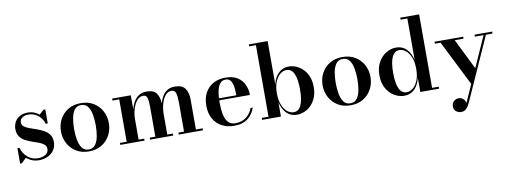

<svg xmlns="http://www.w3.org/2000/svg" viewBox="-74 -1184 4965 1879"><g transform="rotate(-10 2408.0 -244.0)"><path d="M43 10V-143H63Q79.5 -84.5 123.5 -47.8Q167.5 -11 225.5 -11Q268.5 -11 299.8 -29.5Q331 -48 331 -85.5Q331 -113.5 311 -130.2Q291 -147 259.8 -158.5Q228.5 -170 193.2 -181.8Q158 -193.5 126.8 -211Q95.5 -228.5 75.5 -257Q55.5 -285.5 55.5 -332Q55.5 -368.5 72.5 -399.8Q89.5 -431 122.2 -450Q155 -469 202.5 -469Q236 -469 264.5 -458Q293 -447 314.5 -428.5L360 -469.5H377.5V-330H357.5Q349 -360 328.2 -387.2Q307.5 -414.5 276 -431.5Q244.5 -448.5 203 -448.5Q168.5 -448.5 144 -431.2Q119.5 -414 119.5 -385Q119.5 -359.5 140 -343.5Q160.5 -327.5 193.2 -315.8Q226 -304 262.5 -291.5Q299 -279 331.5 -261Q364 -243 384.5 -214.8Q405 -186.5 405 -142.5Q405 -93.5 381 -59.5Q357 -25.5 317.8 -7.8Q278.5 10 232.5 10Q196 10 164.2 -2.2Q132.5 -14.5 107.5 -36L60 10Z M729 10Q655.5 10 602 -23Q548.5 -56 519.8 -110.5Q491 -165 491 -230Q491 -295 519.8 -349.5Q548.5 -404 602 -436.8Q655.5 -469.5 729 -469.5Q802.5 -469.5 855.8 -436.8Q909 -404 938 -349.5Q967 -295 967 -230Q967 -165 938 -110.5Q909 -56 855.8 -23Q802.5 10 729 10ZM729 -9.5Q772.5 -9.5 796 -42Q819.5 -74.5 828.2 -125Q837 -175.5 837 -230Q837 -284.5 828.2 -335Q819.5 -385.5 796 -418Q772.5 -450.5 729 -450.5Q685.5 -450.5 662.2 -418Q639 -385.5 630.2 -335Q621.5 -284.5 621.5 -230Q621.5 -175.5 630.2 -125Q639 -74.5 662.2 -42Q685.5 -9.5 729 -9.5Z M1225.5 -460V-321Q1235 -359 1254 -393Q1273 -427 1304.5 -448.2Q1336 -469.5 1382.5 -469.5Q1453.5 -469.5 1481 -430Q1508.5 -390.5 1510.5 -329Q1519.5 -365.5 1538 -397.5Q1556.5 -429.5 1587.2 -449.5Q1618 -469.5 1663.5 -469.5Q1737.5 -469.5 1766.2 -427.2Q1795 -385 1795 -319.5V-19.5H1862V0H1621V-19.5H1677V-308.5Q1677 -371.5 1667 -403Q1657 -434.5 1625 -434.5Q1595.5 -434.5 1574 -414.8Q1552.5 -395 1538.2 -363.2Q1524 -331.5 1517.2 -295.2Q1510.5 -259 1510.5 -226.5V-19.5H1566.5V0H1336V-19.5H1392V-308.5Q1392 -371.5 1383.8 -403Q1375.5 -434.5 1343.5 -434.5Q1315 -434.5 1292.8 -414.8Q1270.5 -395 1255.5 -363.2Q1240.5 -331.5 1233 -295.2Q1225.5 -259 1225.5 -226.5V-19.5H1281V0H1040V-19.5H1107V-440.5H1040V-460Z M2171.5 10Q2104.5 10 2051 -18Q1997.5 -46 1966.5 -99.8Q1935.5 -153.5 1935.5 -230Q1935.5 -306.5 1965 -360Q1994.5 -413.5 2046.8 -441.5Q2099 -469.5 2166.5 -469.5Q2239.5 -469.5 2285.5 -440.2Q2331.5 -411 2353 -363.2Q2374.5 -315.5 2374.5 -261H2069.5Q2069 -249 2069 -236Q2069 -174.5 2078.8 -123.8Q2088.5 -73 2114.2 -43Q2140 -13 2188 -13Q2253 -13 2296.2 -47.2Q2339.5 -81.5 2358.5 -134.5H2380Q2360.5 -72.5 2309.2 -31.2Q2258 10 2171.5 10ZM2166.5 -450.5Q2132.5 -450.5 2112.2 -427.8Q2092 -405 2082.2 -366.5Q2072.5 -328 2070 -281H2243Q2242.5 -308.5 2240.5 -338.2Q2238.5 -368 2231 -393.5Q2223.5 -419 2208.2 -434.8Q2193 -450.5 2166.5 -450.5Z M2795.5 10Q2735 10 2693.8 -30.5Q2652.5 -71 2636.5 -141V0H2449.5V-19.5H2516.5V-730.5H2449.5V-750H2636.5V-318.5Q2652.5 -388.5 2693.8 -428.8Q2735 -469 2795.5 -469Q2848.5 -469 2896 -440.5Q2943.5 -412 2973.2 -358.5Q3003 -305 3003 -230Q3003 -155 2973.2 -101.2Q2943.5 -47.5 2896 -18.8Q2848.5 10 2795.5 10ZM2767.5 -20Q2866.5 -20 2866.5 -230Q2866.5 -439 2767.5 -439Q2734.5 -439 2704.5 -414.8Q2674.5 -390.5 2655.5 -344Q2636.5 -297.5 2636.5 -230Q2636.5 -162.5 2655.5 -115.5Q2674.5 -68.5 2704.5 -44.2Q2734.5 -20 2767.5 -20Z M3329 10Q3255.5 10 3202 -23Q3148.5 -56 3119.8 -110.5Q3091 -165 3091 -230Q3091 -295 3119.8 -349.5Q3148.5 -404 3202 -436.8Q3255.5 -469.5 3329 -469.5Q3402.5 -469.5 3455.8 -436.8Q3509 -404 3538 -349.5Q3567 -295 3567 -230Q3567 -165 3538 -110.5Q3509 -56 3455.8 -23Q3402.5 10 3329 10ZM3329 -9.5Q3372.5 -9.5 3396 -42Q3419.5 -74.5 3428.2 -125Q3437 -175.5 3437 -230Q3437 -284.5 3428.2 -335Q3419.5 -385.5 3396 -418Q3372.5 -450.5 3329 -450.5Q3285.5 -450.5 3262.2 -418Q3239 -385.5 3230.2 -335Q3221.5 -284.5 3221.5 -230Q3221.5 -175.5 3230.2 -125Q3239 -74.5 3262.2 -42Q3285.5 -9.5 3329 -9.5Z M3863 9.5Q3810 9.5 3762.5 -19Q3715 -47.5 3685.2 -101Q3655.5 -154.5 3655.5 -229.5Q3655.5 -304.5 3685.2 -358.2Q3715 -412 3762.5 -440.8Q3810 -469.5 3863 -469.5Q3923.5 -469.5 3964.5 -429Q4005.5 -388.5 4021.5 -318V-730.5H3954.5V-750H4142V-19.5H4208.5V0H4021.5V-141Q4005.5 -71 3964.5 -30.8Q3923.5 9.5 3863 9.5ZM3891 -20.5Q3923.5 -20.5 3953.5 -44.8Q3983.5 -69 4002.5 -115.5Q4021.5 -162 4021.5 -229.5Q4021.5 -297 4002.5 -344Q3983.5 -391 3953.5 -415.2Q3923.5 -439.5 3891 -439.5Q3792 -439.5 3792 -229.5Q3792 -20.5 3891 -20.5Z M4441 -440.5 4591.5 -136 4728 -440.5H4641.5V-460H4816.5V-440.5H4751.5L4468.5 189.5Q4453.5 222.5 4433.8 242.5Q4414 262.5 4381.5 262.5Q4357 262.5 4333.8 246Q4310.5 229.5 4310.5 195.5Q4310.5 165 4331 145.2Q4351.5 125.5 4381 125.5Q4405.5 125.5 4425.2 142.8Q4445 160 4446.5 186.5L4526 9L4300.5 -440.5H4244V-460H4528.5V-440.5Z"/></g></svg>

Font: Bodoni Moda SemiBold
Style: Regular
Weight: 600
Designer: Owen Earl
Foundry: indestructible type
Version: Version 2.005; ttfautohint (v1.8.4.7-5d5b)